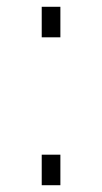

<svg xmlns="http://www.w3.org/2000/svg" viewBox="-20 -546 301 566"><path d="M103 -436H158V-526H103ZM103 0H158V-90H103Z"/></svg>

Font: Plus Jakarta Sans ExtraLight
Style: Regular
Weight: 200
Designer: Gumpita Rahayu
Foundry: Tokotype
Version: Version 2.004; ttfautohint (v1.8.3)